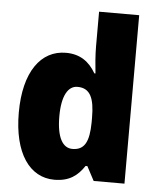

<svg xmlns="http://www.w3.org/2000/svg" viewBox="-54 -806 707 863"><g transform="rotate(5 299.5 -375.0)"><path d="M223 10C291 10 328 -19 358 -64H366L400 0H539V-760H358V-603C358 -566 362 -518 366 -482H361C332 -532 291 -563 226 -563C113 -563 38 -461 38 -277C38 -93 112 10 223 10ZM292 -135C249 -135 221 -179 221 -276C221 -370 249 -415 291 -415C349 -415 368 -370 368 -282V-261C367 -174 347 -135 292 -135Z"/></g></svg>

Font: Noto Sans Devanagari SemiCondensed Black
Style: Regular
Weight: 900
Width: 4
Designer: Jelle Bosma - Monotype Design Team
Foundry: Monotype Imaging Inc.
Version: Version 2.004